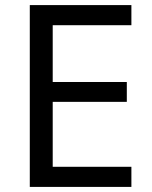

<svg xmlns="http://www.w3.org/2000/svg" viewBox="-20 -734 596 754"><path d="M496 0H97V-714H496V-635H187V-412H478V-334H187V-79H496Z"/></svg>

Font: Noto Sans Mongolian
Style: Regular
Weight: 400
Designer: Monotype Design Team
Foundry: Monotype Imaging Inc.
Version: Version 3.001; ttfautohint (v1.8.4.7-5d5b)